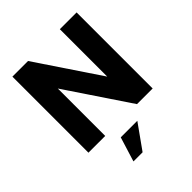

<svg xmlns="http://www.w3.org/2000/svg" viewBox="-264 -889 1305 1305"><g transform="rotate(-45 388.0 -236.5)"><path d="M79.6 -731H230L535.6 -275.4V-731H696.8V0H546.4L240.7 -455.6V0H79.6ZM308.6 81.5H467.8L341.8 258.3H253.9Z"/></g></svg>

Font: Glacial Indifference
Style: Bold
Weight: 700
Designer: Alfredo Marco Pradil
Foundry: Alfredo Marco Pradil
Version: Version 1.312